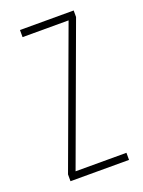

<svg xmlns="http://www.w3.org/2000/svg" viewBox="-108 -581 474 635"><g transform="rotate(-20 129.0 -263.5)"><path d="M235 0H29V-24L205 -502H43V-527H232V-504L56 -25H235Z"/></g></svg>

Font: Noto Sans Hebrew ExtraCondensed Thin
Style: Regular
Weight: 100
Width: 2
Designer: Monotype Design Team
Foundry: Monotype Imaging Inc.
Version: Version 2.004; ttfautohint (v1.8.4.7-5d5b)